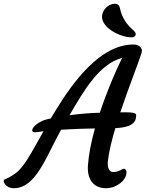

<svg xmlns="http://www.w3.org/2000/svg" viewBox="-104 -996 775 1021"><path d="M-29.8 4.9C33.2 4.9 73.2 -46.4 93.3 -73.2C140.6 -139.6 169.9 -213.9 220.7 -306.2C280.3 -310.1 345.7 -312 400.9 -313C381.8 -245.1 368.2 -178.2 363.8 -119.6C356.9 -31.7 402.8 4.9 459 4.9C517.6 4.9 568.8 -39.1 568.8 -79.1C568.8 -87.4 564 -98.6 556.6 -98.6C543.9 -98.6 529.8 -81.1 497.6 -81.1C477.1 -81.1 465.8 -103 469.7 -138.7C475.1 -189 490.2 -250 509.3 -314.5C593.3 -318.4 620.1 -342.8 620.1 -381.3C620.1 -391.1 617.7 -398.9 560.5 -398.9C554.7 -398.9 545.9 -398.9 535.6 -398.4C580.1 -531.2 632.3 -660.6 649.4 -717.8C655.3 -736.3 640.1 -759.3 605.5 -759.3C427.2 -759.3 281.7 -555.7 192.4 -409.7C183.1 -394.5 174.3 -380.4 166 -366.2L145 -361.3C107.4 -352.5 67.4 -322.8 67.4 -303.2C67.4 -294.4 75.7 -290 96.7 -293.9L127.4 -298.3C64 -185.5 22.5 -104 -23.4 -73.2C-42 -60.5 -49.8 -53.7 -80.6 -41.5C-91.8 -35.2 -76.7 4.9 -29.8 4.9ZM265.6 -383.3C340.8 -512.7 424.3 -657.2 545.4 -688C509.8 -616.2 463.9 -508.8 426.8 -396.5C377.4 -395.5 320.8 -390.6 265.6 -383.3ZM597.2 -797.4C608.4 -797.4 617.7 -803.7 617.7 -815.4C617.7 -821.3 610.8 -830.6 601.1 -838.9C550.8 -882.3 538.6 -929.7 533.2 -954.6C529.8 -969.7 520 -976.1 509.3 -976.1C467.3 -976.1 438 -939 438.5 -905.8C439.9 -846.2 536.6 -796.9 597.2 -797.4Z"/></svg>

Font: Courgette
Style: Regular
Weight: 400
Designer: Karolina Lach
Foundry: Karolina Lach
Version: Version 1.002